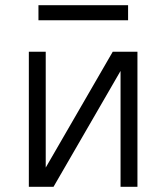

<svg xmlns="http://www.w3.org/2000/svg" viewBox="-20 -719 640 739"><path d="M91 0V-520H156V-74L414 -520H509V0H444V-446L186 0ZM128 -641V-699H473V-641Z"/></svg>

Font: Iosevka Aile Light
Style: Regular
Weight: 300
Designer: Belleve Invis
Foundry: Belleve Invis
Version: Version 27.3.5; ttfautohint (v1.8.4)